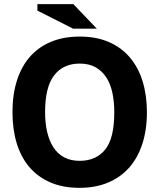

<svg xmlns="http://www.w3.org/2000/svg" viewBox="-20 -890 767 924"><path d="M40 -350Q40 -436 62 -504Q84 -572 125.5 -618.5Q167 -665 227 -689.5Q287 -714 363 -714Q444 -714 504.5 -687.5Q565 -661 605.5 -613Q646 -565 666.5 -498Q687 -431 687 -350Q687 -264 664.5 -196Q642 -128 600 -81.5Q558 -35 498 -10.5Q438 14 363 14Q282 14 221.5 -12.5Q161 -39 120.5 -87Q80 -135 60 -202Q40 -269 40 -350ZM197 -350Q197 -298 207 -255Q217 -212 237 -181Q257 -150 288.5 -133Q320 -116 363 -116Q442 -116 486 -170Q530 -224 530 -350Q530 -400 521 -443Q512 -486 491.5 -517.5Q471 -549 439.5 -566.5Q408 -584 363 -584Q285 -584 241 -528Q197 -472 197 -350ZM446 -752H332L160 -839V-870H333Z"/></svg>

Font: PT Sans Caption
Style: Bold
Weight: 700
Designer: A.Korolkova, O.Umpeleva, V.Yefimov
Foundry: ParaType Ltd
Version: Version 2.003W OFL